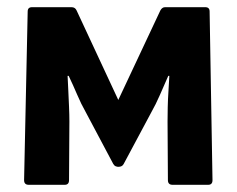

<svg xmlns="http://www.w3.org/2000/svg" viewBox="-20 -514 660 534"><path d="M60 0Q47 0 47 -13L57 -482Q57 -494 69 -494H179Q189 -494 193 -485L309 -236L426 -485Q431 -494 439 -494H551Q563 -494 563 -482L571 -13Q571 0 559 0H460Q447 0 447 -13L446 -176Q446 -194 446.5 -216Q447 -238 448.5 -260.5Q450 -283 451 -303H448Q437 -278 425 -250.5Q413 -223 401 -202L324 -58Q320 -50 309 -50Q306 -50 302 -51.5Q298 -53 295 -58L218 -203Q206 -224 194.5 -251Q183 -278 171 -303H168Q169 -284 170 -261.5Q171 -239 172 -217Q173 -195 173 -176L172 -13Q172 0 160 0Z"/></svg>

Font: Sofia Sans Semi Condensed ExtraBold
Style: Regular
Weight: 800
Designer: Botio Nikoltchev, Ani Petrova
Foundry: lettersoup
Version: Version 4.100